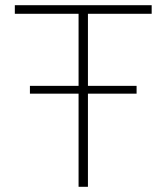

<svg xmlns="http://www.w3.org/2000/svg" viewBox="-20 -718 640 738"><path d="M318 -358V0H282V-358H95V-388H282V-665H37V-698H563V-665H318V-388H505V-358Z"/></svg>

Font: IBM Plex Mono ExtraLight
Style: Regular
Weight: 200
Monospace: yes
Designer: Mike Abbink, Paul van der Laan, Pieter van Rosmalen
Foundry: Bold Monday
Version: Version 2.3